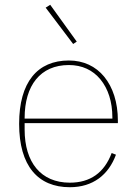

<svg xmlns="http://www.w3.org/2000/svg" viewBox="-20 -771 573 803"><path d="M272 12C139 12 60 -77 60 -253C60 -428 137 -518 268 -518C329 -518 380 -494 416 -450C452 -406 473 -343 473 -266V-256H83V-229C83 -92 151 -7 272 -7C357 -7 416 -48 447 -131L465 -124C434 -40 369 12 272 12ZM268 -499C149 -499 83 -414 83 -277V-275H450V-279C450 -346 432 -400 400 -439C368 -478 323 -499 268 -499ZM171 -739 190 -751 301 -597 286 -587Z"/></svg>

Font: Plexus Sans Thin
Style: Regular
Weight: 250
Version: Version 2.001;PS 002.001;hotconv 1.0.70;makeotf.lib2.5.58329